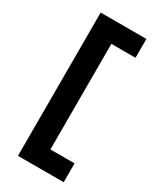

<svg xmlns="http://www.w3.org/2000/svg" viewBox="-222 -772 860 1033"><g transform="rotate(30 208.0 -255.0)"><path d="M80 190V-700H364V-583H208L214 -591V85L204 73H364V190Z"/></g></svg>

Font: Readex Pro SemiBold
Style: Regular
Weight: 600
Designer: Bonnie Shaver-Troup, Thomas Jockin
Foundry: Lexend
Version: Version 1.204